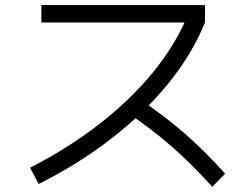

<svg xmlns="http://www.w3.org/2000/svg" viewBox="-20 -716 978 745"><path d="M704.1 -646.5 724.6 -628.9H140.6V-696.3H775.4V-628.9Q726.6 -507.8 633.8 -393.1Q541 -278.3 412.6 -178.7Q284.2 -79.1 129.9 -2L96.7 -65.4Q244.1 -140.6 363.8 -233.4Q483.4 -326.2 569.8 -430.7Q656.2 -535.2 704.1 -646.5ZM470.7 -281.2 517.6 -334Q614.3 -269.5 695.3 -199.2Q776.4 -128.9 853.5 -42L803.7 8.8Q722.7 -81.1 644 -149.4Q565.4 -217.8 470.7 -281.2Z"/></svg>

Font: Pretendard JP Variable
Style: Regular
Weight: 400
Designer: Base glyphs from Inter by Rasmus Andersson; Hangul glyphs from Noto Sans CJK(Source Han Sans) by Jang Soo-young and Kang
Foundry: Kil Hyung-jin
Version: Version 1.307;Glyphs 3.2 (3192)